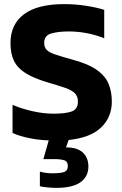

<svg xmlns="http://www.w3.org/2000/svg" viewBox="-20 -674 595 934"><path d="M253 240Q236 240 210.5 237.5Q185 235 174 232V161Q203 169 234 169Q275 169 292.5 162.5Q310 156 310 134Q310 111 292 105.5Q274 100 245 100H191L217 9Q165 7 120 -2.5Q75 -12 41 -27V-164Q85 -145 138.5 -133Q192 -121 240 -121Q300 -121 329.5 -132Q359 -143 359 -180Q359 -205 344.5 -220Q330 -235 297.5 -246.5Q265 -258 209 -274Q143 -294 104 -318.5Q65 -343 48 -378Q31 -413 31 -464Q31 -556 97 -605Q163 -654 292 -654Q348 -654 401 -645.5Q454 -637 487 -626V-488Q444 -505 400.5 -513Q357 -521 316 -521Q262 -521 228.5 -511Q195 -501 195 -465Q195 -444 207 -431.5Q219 -419 248.5 -409Q278 -399 329 -385Q408 -364 450 -334.5Q492 -305 508 -266.5Q524 -228 524 -180Q524 -104 472 -54Q420 -4 314 7L301 43Q357 43 383.5 68.5Q410 94 410 136Q410 185 371.5 212.5Q333 240 253 240Z"/></svg>

Font: Kanit SemiBold
Style: Regular
Weight: 600
Designer: Katatrad Team
Foundry: CadsonDemak
Version: Version 2.000; ttfautohint (v1.8.3)